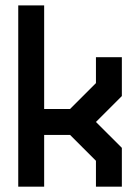

<svg xmlns="http://www.w3.org/2000/svg" viewBox="-20 -704 528 724"><path d="M48.8 -683.6H146.5V-293H244.1L341.8 -390.6V-488.3H439.5V-341.8L341.8 -244.1L439.5 -146.5V0H341.8V-97.7L244.1 -195.3H146.5V0H48.8Z"/></svg>

Font: BabelStone Runic Short Twig
Style: Regular
Weight: 400
Designer: Andrew West
Foundry: BabelStone
Version: Version 3.003;March 14, 2022